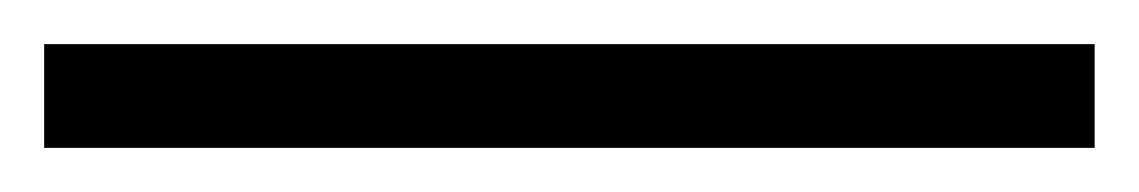

<svg xmlns="http://www.w3.org/2000/svg" viewBox="-23 -827 516 87"><path d="M473 -760V-807H-3V-760Z"/></svg>

Font: Noto Sans Bengali SemiCondensed Light
Style: Regular
Weight: 300
Width: 4
Designer: Joana Ranito - Universal Thirst; Jelle Bosma - Monotype Design Team
Foundry: Universal Thirst ehf.
Version: Version 3.000